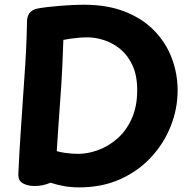

<svg xmlns="http://www.w3.org/2000/svg" viewBox="-20 -786 835 831"><path d="M59.3 -32.1Q63.6 -128.3 70.7 -231.7Q77.8 -335 84.8 -440Q89.8 -506 92.9 -571.2Q96 -636.4 97 -696.2Q97.8 -715.7 107.8 -729.5Q117.9 -743.3 141.4 -748.9Q158.8 -752.3 185.1 -755.4Q211.3 -758.6 240.6 -760.9Q269.9 -763.3 296.6 -764.4Q323.3 -765.6 342.3 -765.6Q444.3 -765.6 520.1 -735.8Q595.9 -706.1 646.7 -654.4Q697.4 -602.7 723.1 -535.4Q748.8 -468.1 748.8 -394Q748.8 -317 719.9 -242.5Q691 -168 635.8 -107.5Q580.6 -47 501.7 -11Q422.8 25 322.8 25Q287.9 25 257.2 19.6Q226.4 14.1 198.9 4.8Q183.3 11.1 167.2 15.1Q151 19 129 19Q100.6 19 79.6 7.8Q58.6 -3.3 59.3 -32.1ZM225.7 -132.1Q234.7 -129.1 245.1 -127.1Q255.4 -125.1 267.2 -123.6Q278.9 -122.1 291.9 -121.1Q305 -120.1 318.1 -120.1Q360.7 -120.1 405.7 -136.8Q450.7 -153.4 488.8 -187.1Q526.9 -220.8 550.3 -272.8Q573.8 -324.8 573.8 -396.2Q573.8 -459.6 553.4 -503.2Q533 -546.9 500.7 -573.5Q468.3 -600.1 430.7 -612.2Q393.1 -624.3 358.7 -624.3Q340 -624.3 321.6 -622.8Q303.1 -621.3 286.7 -618.8Q270.2 -616.3 254.2 -613.3Q252.2 -552.3 250 -504.6Q247.8 -456.9 245.1 -414.6Q242.3 -372.3 239.1 -330.4Q235.9 -288.6 232.8 -240.8Q229.7 -193.1 225.7 -132.1Z"/></svg>

Font: Playpen Sans
Style: Regular
Weight: 400
Designer: Laura Meseguer, Veronika Burian, José Scaglione, Kostas Bartsokas, Vera Evstafieva, Tom Grace, Yorlmar Campos
Foundry: TypeTogether
Version: Version 2.000